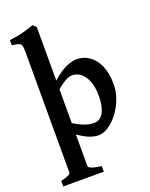

<svg xmlns="http://www.w3.org/2000/svg" viewBox="-178 -848 915 1174"><g transform="rotate(-20 279.5 -261.5)"><path d="M23.4 234.4V198.7Q87.9 183.1 87.9 168.5V-620.1Q87.9 -648.4 83.3 -660.6Q78.6 -672.9 64.9 -676.8Q51.3 -680.7 23.4 -683.6V-717.8Q79.1 -725.1 113 -734.1Q147 -743.2 184.1 -756.8L205.1 -736.3V-388.7Q259.8 -436.5 299.1 -452.6Q338.4 -468.8 366.2 -468.8Q410.6 -468.8 447.3 -443.4Q483.9 -418 505.6 -368.9Q527.3 -319.8 527.3 -247.6Q527.3 -199.2 509.8 -152.6Q492.2 -106 463.4 -68.1Q434.6 -30.3 400.9 -7.8Q367.2 14.6 335 14.6Q309.6 14.6 278.8 3.4Q248 -7.8 205.1 -37.6V168.5Q205.1 176.3 223.4 184.1Q241.7 191.9 287.6 198.7V234.4ZM337.4 -65.9Q376 -66.4 397 -106.2Q418 -146 417.5 -209.5Q418 -269.5 402.1 -308.6Q386.2 -347.7 361.1 -366.7Q335.9 -385.7 308.1 -385.7Q290.5 -385.7 269.3 -376.2Q248 -366.7 205.1 -331.1V-111.3Q255.4 -82 283.7 -73.7Q312 -65.4 337.4 -65.9Z"/></g></svg>

Font: David Libre
Style: Bold
Weight: 700
Designer: Ismar David, J. Victor Gaultney, Annie Olsen and Meir Sadan
Foundry: Monotype Imaging Inc. & SIL International
Version: Version 1.100; ttfautohint (v1.8.4.7-5d5b)